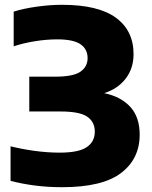

<svg xmlns="http://www.w3.org/2000/svg" viewBox="-20 -770 634 800"><path d="M238.5 10Q179.5 10 125.2 3Q71 -4 24 -16.5V-160.5Q69 -149 123.2 -141.5Q177.5 -134 228.5 -134Q307.5 -134 341.2 -156.8Q375 -179.5 375 -221.5Q375 -262 343.5 -283.8Q312 -305.5 232 -305.5H102V-450.5H209Q285 -450.5 315 -471.2Q345 -492 345 -528Q345 -565.5 315.2 -585.8Q285.5 -606 218.5 -606Q174 -606 125.5 -598.2Q77 -590.5 37 -577V-721.5Q75.5 -734 131.5 -742Q187.5 -750 238.5 -750Q389 -750 462.8 -696.2Q536.5 -642.5 536.5 -544.5Q536.5 -485 503.5 -442.2Q470.5 -399.5 414 -382Q483.5 -367.5 522.8 -324.8Q562 -282 562 -209Q562 -108 484.2 -49Q406.5 10 238.5 10Z"/></svg>

Font: Encode Sans SemiExpanded SemiExpanded ExtraBold
Style: Regular
Weight: 800
Width: 6
Designer: Multiple Designers
Foundry: Impallari Type
Version: Version 3.000; ttfautohint (v1.8.3) -l 8 -r 50 -G 200 -x 14 